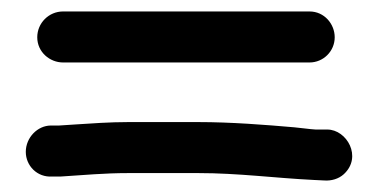

<svg xmlns="http://www.w3.org/2000/svg" viewBox="-20 -470 659 335"><path d="M25 -205C25 -181 44.8 -160.1 71.2 -162H86C86.4 -162 87.1 -162 87.6 -162.1C126.8 -164.5 161.1 -168 204 -168H326C396.1 -168 460.1 -159.3 527.8 -156L546.2 -155.1C558 -154.3 570.7 -157.7 579.9 -166.1C612.6 -196.1 585.1 -244 551 -244H530.7C519.9 -244.6 505.8 -246.8 493.2 -247.9C443.3 -252.2 383.6 -257 326 -257H203.5C171.9 -257 137.8 -254.6 112.3 -252.9L83.2 -251H69C45.4 -251 25 -229.9 25 -205ZM90 -361H520C544.3 -361 564 -380.7 564 -405C564 -428 546 -450 520 -450H90C65.2 -450 45 -429.8 45 -405C45 -379 67 -361 90 -361Z"/></svg>

Font: Just Breathe
Style: Bd
Weight: 400
Foundry: Cannot Into Space Fonts
Version: Version 0.72